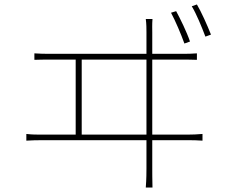

<svg xmlns="http://www.w3.org/2000/svg" viewBox="-20 -824 1040 860"><path d="M925 -669C908 -712 882 -770 862 -804L839 -796C860 -761 883 -705 900 -660L925 -669ZM831 -638C817 -680 787 -741 769 -774L746 -767C765 -732 791 -671 806 -629L831 -638ZM662 -196H823C839 -196 864 -196 887 -194V-224C862 -222 844 -221 819 -221H662V-557H801C817 -557 840 -557 862 -556V-585C838 -583 820 -583 798 -583H662V-680C662 -691 661 -715 663 -739H633C636 -717 636 -694 636 -680V-583H203C180 -583 160 -583 134 -585V-556C159 -557 177 -557 198 -557H319V-221H167C144 -221 124 -221 98 -224V-194C127 -196 147 -196 172 -196H636V-69C636 -55 636 -23 633 16H663C662 -20 662 -52 662 -68V-196ZM346 -221V-557H636V-221H346Z"/></svg>

Font: Glow Sans SC Normal Thin
Style: Regular
Weight: 100
Designer: Ryoko NISHIZUKA (kana, bopomofo & ideographs); Paul D. Hunt (Latin, Greek & Cyrillic); Sandoll Communications, Soo-young
Version: Version 0.93